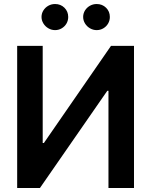

<svg xmlns="http://www.w3.org/2000/svg" viewBox="-20 -935 752 955"><path d="M192.4 -707V-223.6H198.2L532.2 -707H646.5V0H519.5V-483.4H513.7L178.7 0H65.4V-707ZM186.5 -850.6Q186.5 -868.2 195.8 -883.1Q205.1 -897.9 220.5 -906.5Q235.8 -915 253.9 -915Q281.7 -915 300.5 -896.5Q319.3 -877.9 319.3 -850.6Q319.3 -833 310.8 -818.1Q302.2 -803.2 287.1 -794.2Q272 -785.2 253.9 -785.2Q236.3 -785.2 220.7 -794.2Q205.1 -803.2 195.8 -818.4Q186.5 -833.5 186.5 -850.6ZM393.6 -850.6Q393.6 -868.2 402.8 -883.1Q412.1 -897.9 427.5 -906.5Q442.9 -915 460.9 -915Q488.8 -915 507.6 -896.5Q526.4 -877.9 526.4 -850.6Q526.4 -833 517.8 -818.1Q509.3 -803.2 494.1 -794.2Q479 -785.2 460.9 -785.2Q443.4 -785.2 427.7 -794.2Q412.1 -803.2 402.8 -818.4Q393.6 -833.5 393.6 -850.6Z"/></svg>

Font: Pretendard SemiBold
Style: Regular
Weight: 600
Designer: Base glyphs from Inter by Rasmus Andersson; Hangeul glyphs from Noto Sans CJK(Source Han Sans) by Jang Soo-young and Kan
Foundry: Kil Hyung-jin
Version: Version 1.309